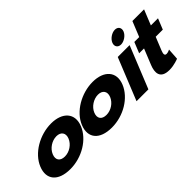

<svg xmlns="http://www.w3.org/2000/svg" viewBox="33 -1515 2266 2266"><g transform="rotate(-45 1166.0 -381.5)"><path d="M112.2 -256C48.3 -98 139.1 15 342.6 15C537.3 15 724.8 -98 788.7 -256C853.3 -416 749 -528 562 -528C371.7 -528 176.8 -416 112.2 -256ZM319 -256C347.7 -327 426.2 -377 499.9 -377C572.5 -377 610.6 -327 581.9 -256C553.6 -186 478.4 -136 402.5 -136C323.3 -136 290.7 -186 319 -256Z M806.2 -256C742.3 -98 833.1 15 1036.6 15C1231.3 15 1418.8 -98 1482.7 -256C1547.3 -416 1443 -528 1256 -528C1065.7 -528 870.8 -416 806.2 -256ZM1013 -256C1041.7 -327 1120.2 -377 1193.9 -377C1266.5 -377 1304.6 -327 1275.9 -256C1247.6 -186 1172.4 -136 1096.5 -136C1017.3 -136 984.7 -186 1013 -256Z M1461 0H1659L1871.5 -526H1673.5ZM1747.5 -690C1728.1 -642 1754.8 -602 1805.4 -602C1856 -602 1915.1 -642 1934.5 -690C1953.9 -738 1927.1 -778 1876.5 -778C1825.9 -778 1766.9 -738 1747.5 -690Z M2018.7 -513H1937.3L1882.8 -378H1964.2L1884.6 -181C1847.8 -90 1842.8 15 1997.9 15C2078.2 15 2153.8 -17 2153.8 -17L2163.2 -160C2163.2 -160 2133.6 -144 2108.3 -144C2077.5 -144 2073.6 -167 2093 -215L2158.9 -378H2277.7L2332.2 -513H2213.4L2290.6 -704H2095.9Z"/></g></svg>

Font: Hussar
Style: BdWideOblFour
Weight: 700
Foundry: Cannot Into Space Fonts
Version: Version 2.00